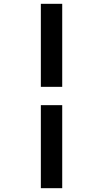

<svg xmlns="http://www.w3.org/2000/svg" viewBox="-20 -843 540 1006"><path d="M194 -388V-823H306V-388ZM194 143V-292H306V143Z"/></svg>

Font: Iosevka SS08 Regular
Style: Bold
Weight: 700
Monospace: yes
Designer: Belleve Invis
Foundry: Belleve Invis
Version: Version 16.3.4; ttfautohint (v1.8.4)